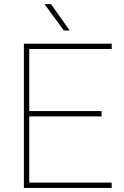

<svg xmlns="http://www.w3.org/2000/svg" viewBox="-20 -926 609 946"><path d="M231.4 -905.8 323.2 -775.9H294.4L199.2 -905.8ZM97.7 0V-710.9H530.3V-684.6H124V-378.9H480.5V-352.5H124V-26.4H530.3V0Z"/></svg>

Font: Mardoto Thin
Style: Regular
Weight: 250
Designer: Christian Robertson, Vahan Hovhannisyan
Foundry: Google
Version: Version 1.000